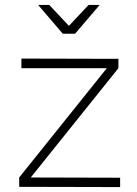

<svg xmlns="http://www.w3.org/2000/svg" viewBox="-20 -759 555 780"><path d="M67 -521 461 -520V-482L105 -38L468 -37V1L58 0V-38L414 -482H67ZM340 -739H385L285 -622H235L135 -739H180L260 -654Z"/></svg>

Font: Argentum Sans ExtraLight
Style: Regular
Weight: 275
Designer: Julieta Ulanovsky (Modified by Cristiano Sobral)
Foundry: Julieta Ulanovsky
Version: Version 1.000; ttfautohint (v1.5.65-e2d9)